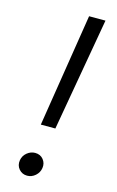

<svg xmlns="http://www.w3.org/2000/svg" viewBox="-115 -775 503 828"><g transform="rotate(15 137.0 -361.5)"><path d="M95.7 -222.2 175.8 -727.5H249L160.6 -222.2ZM95.2 5.9Q72.8 5.9 58.6 -10.7Q44.4 -27.3 48.3 -50.8Q51.8 -71.3 68.1 -84.7Q84.5 -98.1 104 -98.1Q127.4 -98.1 140.9 -81.5Q154.3 -64.9 150.9 -43Q147.9 -22.5 131.8 -8.3Q115.7 5.9 95.2 5.9Z"/></g></svg>

Font: Inter 16pt Light
Style: Italic
Weight: 300
Italic angle: -9.3988°
Version: Version 4.001;git-66647c0bb